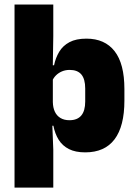

<svg xmlns="http://www.w3.org/2000/svg" viewBox="-20 -680 616 872"><path d="M367 12Q322.5 12 293 -3Q263.5 -18 246.5 -45.2Q229.5 -72.5 222.5 -109H180L220 -216.5Q220.5 -191 229.2 -172.5Q238 -154 254.8 -144Q271.5 -134 295.5 -134Q331 -134 349 -155.2Q367 -176.5 367 -219V-278Q367 -321 349.5 -341.8Q332 -362.5 296.5 -362.5Q277.5 -362.5 261.5 -355.8Q245.5 -349 234 -337.5Q222.5 -326 217 -311.5L180 -383.5H225.5Q232.5 -417.5 249 -445Q265.5 -472.5 295.5 -488.5Q325.5 -504.5 372.5 -504.5Q456 -504.5 500.5 -447.5Q545 -390.5 545 -275.5V-223Q545 -106.5 500.2 -47.2Q455.5 12 367 12ZM46 172V-659.5H222V-516L219.5 -361.5L220 -340V-158L217 -128.5L222 0V172Z"/></svg>

Font: Anek Bangla ExtraBold
Style: Regular
Weight: 800
Designer: Sulekha Rajkumar (Bangla), Yesha Goshar (Latin)
Foundry: Ek Type
Version: Version 1.003